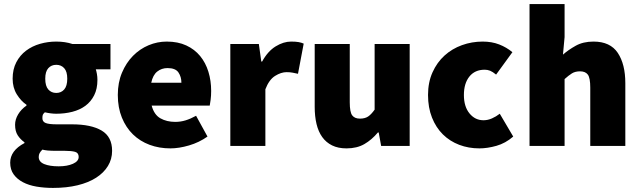

<svg xmlns="http://www.w3.org/2000/svg" viewBox="-20 -716 3142 942"><path d="M240 206Q197 206 159 199.5Q121 193 92.5 178Q64 163 47 139.5Q30 116 30 82Q30 23 100 -14V-18Q80 -32 67 -52Q54 -72 54 -104Q54 -130 69 -155Q84 -180 110 -198V-202Q83 -220 62.5 -253Q42 -286 42 -330Q42 -376 60 -410.5Q78 -445 108 -467.5Q138 -490 176.5 -501Q215 -512 256 -512Q300 -512 336 -500H522V-376H450Q453 -367 455.5 -353Q458 -339 458 -324Q458 -280 442 -248.5Q426 -217 399 -197Q372 -177 335 -167.5Q298 -158 256 -158Q231 -158 200 -165Q192 -158 190 -152.5Q188 -147 188 -136Q188 -119 204 -112.5Q220 -106 258 -106H333Q427 -106 478.5 -75.5Q530 -45 530 24Q530 65 509.5 98.5Q489 132 451.5 156Q414 180 360.5 193Q307 206 240 206ZM256 -260Q280 -260 295 -277Q310 -294 310 -330Q310 -365 295 -381.5Q280 -398 256 -398Q232 -398 217 -381.5Q202 -365 202 -330Q202 -294 217 -277Q232 -260 256 -260ZM268 100Q310 100 338 87.5Q366 75 366 54Q366 34 348.5 29Q331 24 299 24H260Q230 24 214.5 22.5Q199 21 188 18Q179 27 174.5 35Q170 43 170 54Q170 78 197 89Q224 100 268 100Z M816 12Q761 12 714 -5.5Q667 -23 632.5 -56.5Q598 -90 578 -139Q558 -188 558 -250Q558 -311 578.5 -359.5Q599 -408 632.5 -442Q666 -476 709 -494Q752 -512 798 -512Q853 -512 894 -493Q935 -474 962 -441Q989 -408 1002.5 -364Q1016 -320 1016 -270Q1016 -247 1013.5 -227Q1011 -207 1009 -198H724Q736 -153 767 -135.5Q798 -118 840 -118Q866 -118 890.5 -125.5Q915 -133 942 -148L998 -46Q957 -17 907.5 -2.5Q858 12 816 12ZM722 -310H870Q870 -339 855.5 -360.5Q841 -382 802 -382Q773 -382 751.5 -365Q730 -348 722 -310Z M1110 0V-500H1250L1262 -414H1266Q1294 -465 1332.5 -488.5Q1371 -512 1408 -512Q1431 -512 1445 -509.5Q1459 -507 1470 -502L1442 -354Q1428 -357 1415.5 -359.5Q1403 -362 1386 -362Q1359 -362 1329.5 -343.5Q1300 -325 1282 -278V0Z M1680 12Q1639 12 1609.5 -2.5Q1580 -17 1561 -43.5Q1542 -70 1533 -107.5Q1524 -145 1524 -192V-500H1696V-214Q1696 -166 1708 -150Q1720 -134 1746 -134Q1770 -134 1785.5 -144Q1801 -154 1818 -178V-500H1990V0H1850L1838 -66H1834Q1804 -30 1767.5 -9Q1731 12 1680 12Z M2332 12Q2279 12 2233 -5.5Q2187 -23 2153 -56.5Q2119 -90 2099.5 -139Q2080 -188 2080 -250Q2080 -312 2102 -361Q2124 -410 2161 -443.5Q2198 -477 2246.5 -494.5Q2295 -512 2348 -512Q2393 -512 2429 -498Q2465 -484 2494 -460L2414 -350Q2397 -364 2384.5 -369Q2372 -374 2358 -374Q2310 -374 2283 -340.5Q2256 -307 2256 -250Q2256 -193 2283.5 -159.5Q2311 -126 2352 -126Q2373 -126 2393.5 -135Q2414 -144 2432 -158L2498 -46Q2460 -13 2415.5 -0.5Q2371 12 2332 12Z M2578 0V-696H2750V-534L2742 -448Q2768 -471 2804.5 -491.5Q2841 -512 2892 -512Q2974 -512 3011 -456.5Q3048 -401 3048 -308V0H2876V-286Q2876 -334 2864 -350Q2852 -366 2826 -366Q2802 -366 2786 -356Q2770 -346 2750 -328V0Z"/></svg>

Font: TypoPRO Source Sans Pro
Style: Regular
Weight: 900
Designer: Paul D. Hunt
Foundry: Adobe Systems Incorporated
Version: Version 2.020;PS 2.000;hotconv 1.0.86;makeotf.lib2.5.63406